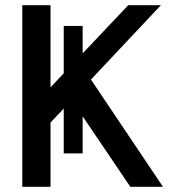

<svg xmlns="http://www.w3.org/2000/svg" viewBox="-20 -721 665 741"><path d="M66 -701H175V-384L226 -438V-621H299V-515L475 -701H601L331 -414L609 0H483L299 -272V-129H226V-302L175 -248V0H66Z"/></svg>

Font: LT Superior Semi-bold
Style: Regular
Weight: 600
Designer: Daniel Lyons
Foundry: LyonsType
Version: Version 1.0